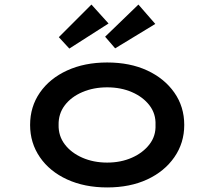

<svg xmlns="http://www.w3.org/2000/svg" viewBox="-20 -812 939 842"><path d="M450 10Q351 10 274.5 -25Q198 -60 155 -122.5Q112 -185 112 -264Q112 -344 155 -406Q198 -468 274.5 -503Q351 -538 450 -538Q550 -538 625.5 -503Q701 -468 744.5 -406Q788 -344 788 -264Q788 -185 744.5 -122.5Q701 -60 625.5 -25Q550 10 450 10ZM450 -99Q510 -99 558.5 -120.5Q607 -142 635.5 -179Q664 -216 662 -264Q664 -313 635.5 -350Q607 -387 558.5 -408Q510 -429 450 -429Q390 -429 341 -408Q292 -387 264 -350Q236 -313 237 -264Q236 -216 264 -179Q292 -142 341 -120.5Q390 -99 450 -99ZM485 -600 441 -651 587 -792 661 -707ZM284 -599 238 -649 381 -792 456 -709Z"/></svg>

Font: Lexend Tera Medium
Style: Regular
Weight: 500
Designer: Bonnie Shaver-Troup, Thomas Jockin
Foundry: Lexend
Version: Version 1.007